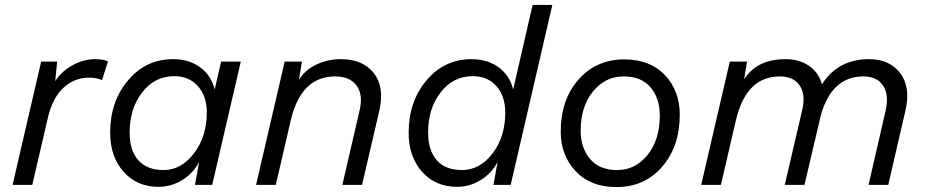

<svg xmlns="http://www.w3.org/2000/svg" viewBox="-20 -750 3768 779"><path d="M367 -510Q398 -510 418 -501L394 -425Q372 -435 342 -435Q282 -435 237.5 -394Q193 -353 174 -271L111 0H31L147 -500H212L204 -421Q231 -462 275.5 -486Q320 -510 367 -510Z M623 8Q536 8 481.5 -53Q427 -114 427 -212Q427 -338 499.5 -424Q572 -510 682 -510Q747 -510 792 -477Q837 -444 851 -387L877 -500H957L841 0H771L788 -93Q764 -47 719.5 -19.5Q675 8 623 8ZM644 -60Q715 -60 767 -128Q819 -196 819 -293Q819 -360 783 -400.5Q747 -441 687 -441Q608 -441 557 -375.5Q506 -310 506 -213Q506 -139 541.5 -99.5Q577 -60 644 -60Z M1363 -510Q1452 -510 1496.5 -453.5Q1541 -397 1519 -301L1449 0H1369L1439 -302Q1454 -366 1426.5 -403Q1399 -440 1340 -440Q1202 -440 1160 -263L1099 0H1019L1135 -500H1205L1193 -427Q1219 -467 1264.5 -488.5Q1310 -510 1363 -510Z M1834 8Q1747 8 1692.5 -53Q1638 -114 1638 -212Q1638 -338 1710.5 -424Q1783 -510 1893 -510Q1958 -510 2003 -477Q2048 -444 2062 -387L2141 -730H2221L2052 0H1982L1999 -93Q1975 -47 1930.5 -19.5Q1886 8 1834 8ZM1854 -60Q1927 -60 1978.5 -127.5Q2030 -195 2030 -293Q2030 -360 1994 -400.5Q1958 -441 1898 -441Q1819 -441 1768 -375.5Q1717 -310 1717 -213Q1717 -139 1752.5 -99.5Q1788 -60 1854 -60Z M2481 9Q2376 9 2315.5 -55.5Q2255 -120 2255 -216Q2255 -345 2327 -427Q2399 -509 2513 -509Q2618 -509 2678 -445Q2738 -381 2738 -285Q2738 -156 2666.5 -73.5Q2595 9 2481 9ZM2484 -60Q2558 -60 2607.5 -121.5Q2657 -183 2657 -282Q2657 -351 2619.5 -395.5Q2582 -440 2510 -440Q2436 -440 2386 -379Q2336 -318 2336 -219Q2336 -150 2374 -105Q2412 -60 2484 -60Z M3506 -510Q3589 -510 3632.5 -453Q3676 -396 3653 -299L3584 0H3504L3573 -300Q3588 -365 3563 -402.5Q3538 -440 3483 -440Q3356 -440 3311 -285L3244 0H3164L3234 -300Q3250 -365 3225 -402.5Q3200 -440 3144 -440Q3008 -440 2966 -263L2905 0H2825L2941 -500H3011L2999 -428Q3051 -510 3167 -510Q3222 -510 3261.5 -483.5Q3301 -457 3315 -408Q3380 -510 3506 -510Z"/></svg>

Font: Elaine Sans
Style: Italic
Weight: 400
Italic angle: -13°
Designer: Wei Huang
Foundry: Wei Huang
Version: Version 2.001;December 24, 2019;FontCreator 12.0.0.2547 64-b